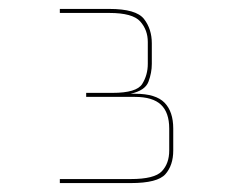

<svg xmlns="http://www.w3.org/2000/svg" viewBox="-20 -676 524 430"><path d="M173 -459V-468H232Q286 -468 298.5 -488Q311 -508 311 -533V-582Q311 -609 294 -628Q277 -647 225 -647H114V-656H225Q285 -656 302.5 -633.5Q320 -611 320 -579V-533Q320 -513 312.5 -493Q305 -473 272 -466H283Q329 -466 348.5 -446Q368 -426 368 -388V-339Q368 -306 350.5 -286Q333 -266 273 -266H114V-275H273Q326 -275 342.5 -292.5Q359 -310 359 -339V-388Q359 -424 340.5 -441.5Q322 -459 282 -459Z"/></svg>

Font: Bungee Hairline
Style: Regular
Weight: 400
Designer: David Jonathan Ross
Foundry: David Jonathan Ross
Version: Version 1.001;PS 1.0;hotconv 1.0.72;makeotf.lib2.5.5900